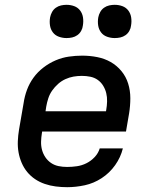

<svg xmlns="http://www.w3.org/2000/svg" viewBox="-20 -769 640 797"><path d="M259 8Q235 8 211.5 5Q188 2 166 -5.5Q144 -13 125.5 -25.5Q107 -38 93 -55Q79 -72 70 -93Q61 -114 57 -136.5Q53 -159 54 -183Q55 -207 59 -231L78 -341Q82 -369 92 -396Q102 -423 119 -446.5Q136 -470 160 -488.5Q184 -507 211 -518.5Q238 -530 266 -534Q294 -538 321 -538Q353 -538 383.5 -532Q414 -526 439.5 -511.5Q465 -497 484 -474Q503 -451 512 -422Q521 -393 521 -361.5Q521 -330 516 -299L503 -223H155L154 -217Q151 -199 150.5 -181Q150 -163 154.5 -146.5Q159 -130 168.5 -116Q178 -102 192 -92.5Q206 -83 223 -79.5Q240 -76 259 -76Q279 -76 299.5 -79Q320 -82 339 -91.5Q358 -101 373 -117Q388 -133 394 -153H490Q481 -116 458 -83.5Q435 -51 402 -29.5Q369 -8 332 0Q295 8 259 8ZM169 -307H420L421 -313Q424 -330 424.5 -348Q425 -366 421 -382.5Q417 -399 408 -413.5Q399 -428 385.5 -437.5Q372 -447 355 -450.5Q338 -454 320 -454Q302 -454 285 -451Q268 -448 251.5 -440.5Q235 -433 221 -420.5Q207 -408 196.5 -393Q186 -378 180.5 -361Q175 -344 172 -327ZM456 -611Q440 -611 424.5 -616.5Q409 -622 399.5 -634.5Q390 -647 387.5 -663.5Q385 -680 388 -697Q390 -708 396 -719Q402 -730 412 -737Q422 -744 433.5 -746.5Q445 -749 456 -749Q473 -749 488 -743.5Q503 -738 512.5 -725.5Q522 -713 524.5 -696.5Q527 -680 524 -663Q523 -652 517 -641Q511 -630 501 -623Q491 -616 479.5 -613.5Q468 -611 456 -611ZM256 -611Q240 -611 224.5 -616.5Q209 -622 199.5 -634.5Q190 -647 187.5 -663.5Q185 -680 188 -697Q190 -708 196 -719Q202 -730 212 -737Q222 -744 233.5 -746.5Q245 -749 256 -749Q273 -749 288 -743.5Q303 -738 312.5 -725.5Q322 -713 324.5 -696.5Q327 -680 324 -663Q323 -652 317 -641Q311 -630 301 -623Q291 -616 279.5 -613.5Q268 -611 256 -611Z"/></svg>

Font: Iosevka Curly MdExObl
Style: Regular
Weight: 500
Width: 7
Italic angle: -9°
Monospace: yes
Designer: Belleve Invis
Foundry: Belleve Invis
Version: Version 11.1.0; ttfautohint (v1.8.3)